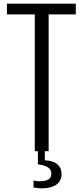

<svg xmlns="http://www.w3.org/2000/svg" viewBox="-20 -830 454 1054"><path d="M171 0V-751H18V-810H396V-751H247V0ZM207 204Q197 204 186 202.5Q175 201 164 199V161Q172 163 180.5 164Q189 165 197 165Q228 165 245 155.5Q262 146 262 124Q262 108 253.5 98Q245 88 228.5 81.5Q212 75 188 72V0H226V50Q272 52 295 72Q318 92 318 125Q318 151 304.5 169Q291 187 266 195.5Q241 204 207 204Z"/></svg>

Font: Oswald Light
Style: Regular
Weight: 300
Designer: Vernon Adams
Foundry: Vernon Adams
Version: Version 4.103;gftools[0.9.33.dev8+g029e19f]